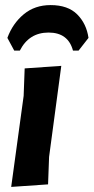

<svg xmlns="http://www.w3.org/2000/svg" viewBox="-20 -731 368 755"><path d="M36 -532 9 -582Q30 -639 73.5 -675Q117 -711 179 -711Q247 -711 283.5 -674.5Q320 -638 328 -582L289 -532H267Q248 -603 171 -603Q94 -603 58 -532ZM221 -472 173 -114 169 -6 24 4 73 -354 77 -462Z"/></svg>

Font: Alegreya Sans ExtraBold
Style: Italic
Weight: 800
Italic angle: -7°
Designer: Juan Pablo del Peral
Foundry: Huerta Tipografica
Version: Version 2.007